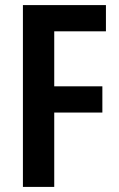

<svg xmlns="http://www.w3.org/2000/svg" viewBox="-20 -734 466 754"><path d="M193 0H70V-714H396V-611H193V-395H382V-292H193Z"/></svg>

Font: Noto Sans Disp Cond SemBd
Style: Regular
Weight: 600
Width: 3
Designer: Monotype Design Team
Foundry: Monotype Imaging Inc.
Version: Version 2.000;GOOG;noto-source:20170915:90ef993387c0; ttfaut